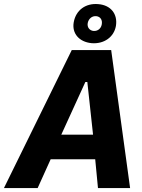

<svg xmlns="http://www.w3.org/2000/svg" viewBox="-70 -954 720 974"><path d="M-50 0H121L187 -146H413L427 0H590L494 -700H294ZM395 -735C458 -730 508 -766 518 -822C528 -883 492 -928 429 -933C365 -939 315 -903 304 -841C294 -785 331 -741 395 -735ZM404 -797C385 -799 371 -815 375 -837C379 -858 396 -874 418 -872C439 -870 451 -853 446 -829C442 -808 424 -795 404 -797ZM241 -271 363 -538H373L402 -271Z"/></svg>

Font: Fixel Text 20240404
Style: Bold Italic
Weight: 700
Width: 4
Italic angle: -10°
Designer: AlfaBravo + MacPaw
Foundry: Kyrylo Tkachov, Marchela Mozhyna, Serhii Makarenko, Maria Weinstein, Zakhar Kryvoshyya
Version: Version 1.211;Glyphs 3.2 (3225)